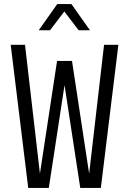

<svg xmlns="http://www.w3.org/2000/svg" viewBox="-20 -932 640 952"><path d="M120 0 33 -710H104L178 -71L263 -630H337L422 -71L496 -710H567L480 0H378L300 -510L222 0ZM172 -782 264 -912H334L426 -782H370L299 -875L228 -782Z"/></svg>

Font: Geist Mono Light
Style: Regular
Weight: 300
Monospace: yes
Designer: Basement.studio, Andrés Briganti, Mateo Zaragoza
Foundry: Basement.studio, Vercel, Andrés Briganti, Guido Ferreyra, Mateo Zaragoza
Version: Version 1.500; ttfautohint (v1.8.4.7-5d5b)